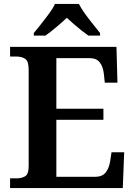

<svg xmlns="http://www.w3.org/2000/svg" viewBox="-20 -951 683 971"><path d="M31 0V-49H64Q89 -49 107 -59.5Q125 -70 125 -112V-597Q125 -642 107.5 -653.5Q90 -665 64 -665H31V-714H569L574 -533H510L505 -579Q501 -614 484.5 -635.5Q468 -657 433 -657H265V-401H503V-345H265V-57H462Q498 -57 515 -79.5Q532 -102 537 -135L544 -181H608L601 0ZM151 -784Q167 -803 187.5 -829Q208 -855 228 -882Q248 -909 258 -931H379Q390 -909 409.5 -882Q429 -855 450 -829Q471 -803 486 -784V-771H427Q411 -782 391.5 -797.5Q372 -813 352.5 -830Q333 -847 318 -861Q296 -840 265 -814Q234 -788 210 -771H151Z"/></svg>

Font: Noto Naskh Arabic SemiBold
Style: Regular
Weight: 600
Designer: Monotype Design Team, David Williams, Mohamad Dakak and Nizar Qandah
Foundry: Monotype Imaging Inc.
Version: Version 2.016